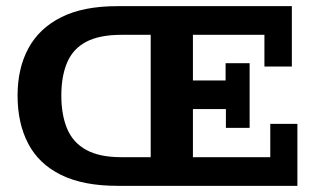

<svg xmlns="http://www.w3.org/2000/svg" viewBox="-20 -603 1016 623"><path d="M361 0Q250 0 178 -35.5Q106 -71 71.5 -137Q37 -203 37 -293Q37 -381 72 -446Q107 -511 178.5 -547Q250 -583 360 -583H927V-387H838V-490H606V-342H712V-398H790V-188H713V-249H606V-93H857V-201H945V0ZM373 -93H469V-490H374Q303 -490 260 -467.5Q217 -445 198 -400.5Q179 -356 179 -293Q179 -230 198 -185Q217 -140 260 -116.5Q303 -93 373 -93Z"/></svg>

Font: Rokkitt SemiBold
Style: Bold
Weight: 700
Version: Version 3.103